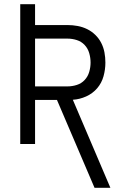

<svg xmlns="http://www.w3.org/2000/svg" viewBox="-20 -690 590 920"><path d="M509 210H433L253 -211H148V0H77V-670H148V-570H303Q328 -570 352 -565.5Q376 -561 397.5 -550.5Q419 -540 436.5 -523Q454 -506 465 -484.5Q476 -463 480.5 -439Q485 -415 485 -390Q485 -357 476 -324.5Q467 -292 445.5 -267Q424 -242 393 -228Q362 -214 329 -212ZM148 -276H303Q326 -276 348 -283Q370 -290 385.5 -306.5Q401 -323 407.5 -345.5Q414 -368 414 -390Q414 -413 407.5 -435.5Q401 -458 385.5 -474.5Q370 -491 348 -498Q326 -505 303 -505H148Z"/></svg>

Font: Lode
Style: Regular
Weight: 400
Monospace: yes
Designer: Belleve Invis
Foundry: Belleve Invis
Version: Version 29.2.0; ttfautohint (v1.8.3)